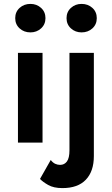

<svg xmlns="http://www.w3.org/2000/svg" viewBox="-20 -731 574 984"><path d="M321 -638Q321 -670 343.5 -690.5Q366 -711 398 -711Q431 -711 453.5 -690.5Q476 -670 476 -638Q476 -606 453.5 -585.5Q431 -565 398 -565Q366 -565 343.5 -585.5Q321 -606 321 -638ZM58 -638Q58 -670 80.5 -690.5Q103 -711 136 -711Q168 -711 190.5 -690.5Q213 -670 213 -638Q213 -606 190.5 -585.5Q168 -565 136 -565Q103 -565 80.5 -585.5Q58 -606 58 -638ZM240 89Q251 103 263 108.5Q275 114 288 114Q310 114 323 96.5Q336 79 336 39V-460H461V69Q461 147 420 190Q379 233 300 233Q255 233 227 217Q199 201 185 186ZM72 -460H198V0H72Z"/></svg>

Font: Von Semi
Style: Regular
Weight: 600
Version: Version 4.000; ttfautohint (v1.8.4.7-5d5b)